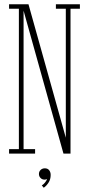

<svg xmlns="http://www.w3.org/2000/svg" viewBox="-20 -720 416 900"><path d="M22.5 0V-21H68.5V-679H22.5V-700H113.5L288.5 -74.5V-679H242V-700H354.5V-679H310.5V0H277.5L90.5 -670V-21H144.5V0ZM185 160 176 149Q183.5 145 191.2 135.5Q199 126 200 119Q195.5 122 189 122Q177.5 122 170 114.2Q162.5 106.5 162.5 95.5Q162.5 84 170.5 76.5Q178.5 69 190 69Q203.5 69 210.5 78Q217.5 87 217.5 100Q217.5 121 207.2 136.5Q197 152 185 160Z"/></svg>

Font: Imbue 50pt Thin
Style: Regular
Weight: 100
Designer: Tyler Finck
Foundry: Etcetera Type Company
Version: Version 1.102; ttfautohint (v1.8.3)